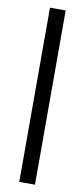

<svg xmlns="http://www.w3.org/2000/svg" viewBox="-92 -845 386 879"><g transform="rotate(10 101.0 -405.0)"><path d="M66 0V-810H139V0Z"/></g></svg>

Font: Oswald Light
Style: Regular
Weight: 300
Designer: Vernon Adams
Foundry: Vernon Adams
Version: Version 4.103;gftools[0.9.33.dev8+g029e19f]